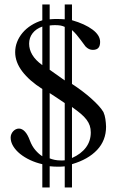

<svg xmlns="http://www.w3.org/2000/svg" viewBox="-20 -724 535 853"><path d="M168 -606Q140.1 -596.2 124.8 -576.4Q109.4 -556.6 109.4 -529.8Q109.4 -504.4 123.5 -480.5Q137.7 -456.5 168 -434.6ZM383.3 -135.7Q383.3 -152.3 378.7 -166Q374 -179.7 364.3 -192.6Q354.5 -205.6 338.6 -219Q322.8 -232.4 299.8 -248.5V-22Q340.3 -40 361.8 -68.8Q383.3 -97.7 383.3 -135.7ZM267.6 -366.7V-604.5Q259.8 -608.4 249.8 -610.4Q239.7 -612.3 226.1 -612.3Q220.7 -612.3 213.9 -612.1Q207 -611.8 200.7 -610.8V-414.1ZM267.6 -266.1Q251 -276.9 234.1 -288.6Q217.3 -300.3 200.7 -310.5V-20.5Q210 -16.6 222.4 -13.9Q234.9 -11.2 250 -11.2Q253.4 -11.2 258.3 -11.2Q263.2 -11.2 267.6 -11.7ZM451.2 -161.1Q451.2 -100.1 411.4 -57.9Q371.6 -15.6 299.8 5.4V108.9H267.6V15.1Q253.9 16.6 239.7 16.6Q230.5 16.6 220.2 16.1Q210 15.6 200.7 14.6V108.9H168V5.4Q139.6 -1 114 -12.9Q88.4 -24.9 69.1 -40.5Q49.8 -56.2 38.6 -74.7Q27.3 -93.3 27.3 -112.8Q27.3 -121.1 30.5 -128.4Q33.7 -135.7 38.8 -141.1Q43.9 -146.5 50.5 -149.7Q57.1 -152.8 64 -152.8Q78.1 -152.8 90.6 -139.6Q103 -126.5 112.8 -99.6Q122.1 -74.7 137.2 -57.1Q152.3 -39.6 168 -29.8V-328.6Q110.4 -365.2 78.9 -406.7Q47.4 -448.2 47.4 -492.2Q47.4 -515.6 55.9 -537.6Q64.5 -559.6 80.3 -578.4Q96.2 -597.2 118.4 -611.3Q140.6 -625.5 168 -633.8V-704.1H200.7V-638.2Q208.5 -639.2 217.3 -639.4Q226.1 -639.6 233.9 -639.6Q251.5 -639.6 267.6 -638.2V-704.1H299.8V-634.3Q357.4 -617.7 391.1 -592.5Q424.8 -567.4 424.8 -537.6Q424.8 -520 417 -511.2Q409.2 -502.4 392.1 -502.4Q374.5 -502.4 359.9 -517.6L338.9 -545.9Q329.6 -558.6 319.6 -570.3Q309.6 -582 299.8 -590.3V-351.1Q323.2 -335.9 345.2 -319.3Q367.2 -302.7 385.7 -286.1Q404.3 -269.5 418.2 -254.2Q432.1 -238.8 439.5 -226.1Q445.8 -211.9 448.2 -195.1Q450.7 -178.2 451.2 -161.1Z"/></svg>

Font: HM XNiloofar
Style: Regular
Weight: 400
Designer: Hossein Movahhedian
Version: Version 2.8, 2015